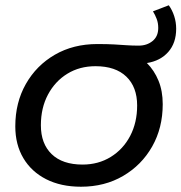

<svg xmlns="http://www.w3.org/2000/svg" viewBox="-20 -702 688 728"><path d="M287 6Q211 6 155 -22.5Q99 -51 68.5 -102.5Q38 -154 38 -223Q38 -313 78 -383.5Q118 -454 188 -494.5Q258 -535 349 -535Q388 -535 413.5 -533.5Q439 -532 460 -530.5Q481 -529 506 -529Q537 -529 558.5 -546.5Q580 -564 580 -596Q580 -615 574 -630.5Q568 -646 560 -659L620 -682Q633 -664 640.5 -641Q648 -618 648 -593Q648 -539 618 -505Q588 -471 537 -463Q565 -435 581 -396Q597 -357 597 -307Q597 -217 557 -146.5Q517 -76 447 -35Q377 6 287 6ZM293 -78Q353 -78 400 -107Q447 -136 473.5 -186.5Q500 -237 500 -302Q500 -372 459 -411.5Q418 -451 342 -451Q282 -451 235.5 -422.5Q189 -394 162 -343.5Q135 -293 135 -227Q135 -157 176 -117.5Q217 -78 293 -78Z"/></svg>

Font: Montserrat Medium
Style: Italic
Weight: 500
Italic angle: -11.3°
Designer: Julieta Ulanovsky
Foundry: Julieta Ulanovsky
Version: Version 9.000; ttfautohint (v1.8.4.7-5d5b)